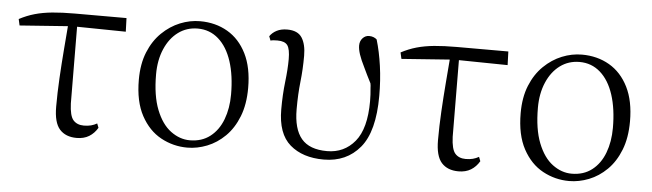

<svg xmlns="http://www.w3.org/2000/svg" viewBox="-40 -664 2772 816"><g transform="rotate(5 1346.0 -256.0)"><path d="M22 -441 16 -468Q48 -485 81.5 -494.5Q115 -504 156 -508Q197 -512 252 -512H472L474 -454L266 -457L268 -130Q270 -77 286 -59Q302 -41 331 -41Q348 -41 361.5 -44.5Q375 -48 387 -55L394 -37Q380 -13 358 0.5Q336 14 305 14Q258 14 232.5 -14.5Q207 -43 207 -111Q207 -170 210.5 -232.5Q214 -295 219 -357Q223 -408 227 -456Z M777 14Q717 14 664.5 -14.5Q612 -43 579.5 -103Q547 -163 547 -256Q547 -323 567.5 -373.5Q588 -424 623 -458Q658 -492 700 -509Q742 -526 785 -526Q851 -526 902.5 -496Q954 -466 983.5 -407Q1013 -348 1013 -261Q1013 -191 992.5 -139Q972 -87 937.5 -53Q903 -19 861 -2.5Q819 14 777 14ZM785 -18Q836 -18 871.5 -45.5Q907 -73 925 -120.5Q943 -168 943 -227Q943 -308 923.5 -368Q904 -428 866.5 -461Q829 -494 778 -494Q731 -494 695 -467.5Q659 -441 638.5 -393.5Q618 -346 618 -285Q618 -194 641.5 -134.5Q665 -75 703.5 -46.5Q742 -18 785 -18Z M1359 14Q1269 14 1215 -32.5Q1161 -79 1161 -183Q1161 -246 1167.5 -301Q1174 -356 1174 -398Q1174 -441 1162.5 -457Q1151 -473 1120 -473Q1112 -473 1104 -472.5Q1096 -472 1090 -470L1083 -488Q1094 -504 1112.5 -513.5Q1131 -523 1157 -523Q1202 -523 1220 -495Q1238 -467 1238 -418Q1238 -360 1232 -307Q1226 -254 1226 -189Q1226 -105 1260.5 -64Q1295 -23 1370 -23Q1443 -23 1488.5 -78Q1534 -133 1534 -250Q1534 -278 1531 -307Q1531 -316 1529 -326Q1510 -363 1498 -389Q1481 -423 1474 -444.5Q1467 -466 1467 -482Q1467 -501 1478.5 -513.5Q1490 -526 1506 -526Q1517 -526 1525.5 -522.5Q1534 -519 1539 -514Q1554 -464 1562.5 -403.5Q1571 -343 1571 -276Q1571 -124 1513.5 -55Q1456 14 1359 14Z M1651 -441 1645 -468Q1677 -485 1710.5 -494.5Q1744 -504 1785 -508Q1826 -512 1881 -512H2101L2103 -454L1895 -457L1897 -130Q1899 -77 1915 -59Q1931 -41 1960 -41Q1977 -41 1990.5 -44.5Q2004 -48 2016 -55L2023 -37Q2009 -13 1987 0.5Q1965 14 1934 14Q1887 14 1861.5 -14.5Q1836 -43 1836 -111Q1836 -170 1839.5 -232.5Q1843 -295 1848 -357Q1852 -408 1856 -456Z M2406 14Q2346 14 2293.5 -14.5Q2241 -43 2208.5 -103Q2176 -163 2176 -256Q2176 -323 2196.5 -373.5Q2217 -424 2252 -458Q2287 -492 2329 -509Q2371 -526 2414 -526Q2480 -526 2531.5 -496Q2583 -466 2612.5 -407Q2642 -348 2642 -261Q2642 -191 2621.5 -139Q2601 -87 2566.5 -53Q2532 -19 2490 -2.5Q2448 14 2406 14ZM2414 -18Q2465 -18 2500.5 -45.5Q2536 -73 2554 -120.5Q2572 -168 2572 -227Q2572 -308 2552.5 -368Q2533 -428 2495.5 -461Q2458 -494 2407 -494Q2360 -494 2324 -467.5Q2288 -441 2267.5 -393.5Q2247 -346 2247 -285Q2247 -194 2270.5 -134.5Q2294 -75 2332.5 -46.5Q2371 -18 2414 -18Z"/></g></svg>

Font: Early Summer Mincho Light
Style: Regular
Weight: 300
Designer: GuiWonder
Version: Version 1.002